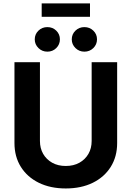

<svg xmlns="http://www.w3.org/2000/svg" viewBox="-20 -1091 769 1122"><path d="M364.3 10.3Q274.4 10.3 206.8 -22.9Q139.2 -56.2 101.8 -116Q64.5 -175.8 64.5 -254.9V-727.5H213.4V-267.1Q213.4 -224.6 232.2 -191.9Q251 -159.2 284.9 -140.1Q318.8 -121.1 364.3 -121.1Q410.2 -121.1 444.1 -140.1Q478 -159.2 496.8 -191.9Q515.6 -224.6 515.6 -267.1V-727.5H664.6V-254.9Q664.6 -175.8 627.2 -116Q589.8 -56.2 522.2 -22.9Q454.6 10.3 364.3 10.3ZM473.1 -789.1Q442.4 -789.1 420.9 -810.3Q399.4 -831.5 399.4 -860.8Q399.4 -891.1 420.9 -911.9Q442.4 -932.6 473.1 -932.6Q503.9 -932.6 525.4 -911.9Q546.9 -891.1 546.9 -861.3Q546.9 -831.1 525.4 -810.1Q503.9 -789.1 473.1 -789.1ZM256.8 -789.1Q226.1 -789.1 204.6 -810.3Q183.1 -831.5 183.1 -860.8Q183.1 -891.1 204.6 -911.9Q226.1 -932.6 256.8 -932.6Q287.6 -932.6 308.8 -911.9Q330.1 -891.1 330.1 -861.3Q330.1 -831.1 308.8 -810.1Q287.6 -789.1 256.8 -789.1ZM505.9 -1071.3V-992.7H223.6V-1071.3Z"/></svg>

Font: Inter 16pt
Style: Bold
Weight: 700
Version: Version 4.001;git-66647c0bb